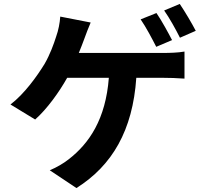

<svg xmlns="http://www.w3.org/2000/svg" viewBox="-20 -874 1040 972"><path d="M772 -808 692 -776C719 -737 750 -678 771 -637L851 -671C832 -708 797 -772 772 -808ZM890 -854 811 -821C838 -783 870 -725 891 -683L971 -718C953 -753 916 -816 890 -854ZM439 -760 285 -790C283 -759 276 -721 264 -688C252 -650 233 -598 206 -551C168 -489 104 -399 33 -345L158 -269C218 -322 279 -407 320 -480H531C515 -271 432 -148 327 -67C303 -48 268 -27 232 -12L367 78C548 -36 652 -214 670 -480H810C833 -480 877 -479 914 -476V-613C881 -607 836 -606 810 -606H379C390 -632 399 -657 407 -678C415 -700 428 -735 439 -760Z"/></svg>

Font: Noto Sans HK
Style: Bold
Weight: 700
Designer: Ryoko NISHIZUKA 西塚涼子 (kana, bopomofo & ideographs); Paul D. Hunt (Latin, Greek & Cyrillic); Sandoll Communications 산돌커뮤니
Foundry: Adobe
Version: Version 2.002;hotconv 1.0.116;makeotfexe 2.5.65601